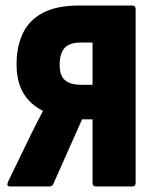

<svg xmlns="http://www.w3.org/2000/svg" viewBox="-20 -675 554 695"><path d="M17 0Q2 0 9 -17L92 -188Q102 -208 113 -230Q124 -252 135 -272V-274Q89 -297 64.5 -338Q40 -379 40 -442Q40 -507 63 -555Q86 -603 136 -629Q186 -655 267 -655H458Q471 -655 471 -642V-13Q471 0 458 0H328Q315 0 315 -13V-243H277L173 -9Q171 -4 166.5 -2Q162 0 158 0ZM275 -368H315V-521H272Q231 -521 213.5 -501Q196 -481 196 -440Q196 -401 215.5 -384.5Q235 -368 275 -368Z"/></svg>

Font: Sofia Sans Condensed Black
Style: Regular
Weight: 900
Designer: Botio Nikoltchev, Ani Petrova
Foundry: lettersoup
Version: Version 4.101